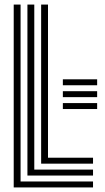

<svg xmlns="http://www.w3.org/2000/svg" viewBox="-20 -820 460 840"><path d="M40 0V-800H70V-26H387V0ZM100 -52V-800H130V-78H387V-52ZM160 -104V-800H190V-130H387V-104ZM255 -369H405V-343H255ZM255 -421H405V-395H255ZM255 -473H405V-447H255Z"/></svg>

Font: Big Shoulders Inline Display Thin Black
Style: Regular
Weight: 900
Version: Version 2.002